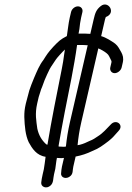

<svg xmlns="http://www.w3.org/2000/svg" viewBox="-20 -645 580 845"><path d="M337.1 -568 342.7 -592C345.8 -605.5 336.6 -617 322.9 -617C309.3 -617 295.8 -605.5 292.7 -592L287.1 -568C280.6 -539.7 279.1 -515.2 274.2 -486C273.4 -485.3 272.6 -485 272 -485C247.3 -472 239.3 -465.3 214.4 -439C190.7 -413 185.8 -404.5 171 -381C153 -357.9 142.6 -331.5 129.5 -301L117.8 -272C110.1 -250.8 107.3 -243.9 101.8 -220C98.5 -208.7 95.8 -198.3 93.6 -189C88 -164.6 86.9 -150.6 87 -130C88.5 -88.6 91.9 -49.9 106.4 -19C121.3 8.2 140.5 39.1 180.6 45C178.8 56.9 175.2 90.2 172.9 100L167.8 122C164.1 138.3 162.9 146.2 161.5 158C159 177.6 184.9 188.4 203 171C216.2 158.4 213.1 142.6 217.8 122L223.4 98C225 90.9 227.2 64 230.5 50C236.3 50.7 242.9 51 250.2 51C254.2 51 258 50.7 261.5 50L252.7 88C250 99.5 250 107.3 249 117C246.2 138.1 273.2 145.8 290.7 129C302.4 117.8 298.8 104.7 302.7 88L312.8 44C339.8 38.8 362.6 31.1 385.4 20C415 8.5 433.1 -5.5 457.5 -24C475.4 -38.5 480.7 -44.6 493.9 -60L501.9 -69C527 -94.6 491.3 -123.7 467.4 -97C449.4 -78.7 432.5 -58.5 410.4 -45C399.9 -37.7 388.6 -30 374.8 -25C361.4 -18.5 346.5 -11.5 331.8 -8L321.4 -6C324.5 -38.4 329.4 -71 337.7 -107L412.7 -432C423.1 -428.3 440.8 -417.8 448.9 -411C459.4 -403.3 461.4 -394 467.4 -383C470.3 -378 471.7 -375.5 470.2 -369L465.3 -348C462.3 -334.8 471.4 -323 484.6 -323C497.8 -323 512.3 -334.8 515.3 -348L520.2 -369C524.8 -389.1 520.7 -401.7 513.8 -415C505 -429.1 501.2 -441.1 486.6 -453C470.7 -464.4 446.2 -480.4 425.2 -486L442.3 -560C443.1 -563.3 444.2 -566.7 445.6 -570C493.1 -587.4 457 -644.6 423.8 -618.5C404 -602.9 398.8 -588.4 392.3 -560L377.5 -496C370.3 -496.7 363.4 -497 356.7 -497H325.7C326.8 -504.3 328 -511 329.4 -517C331.2 -534 333.2 -551.1 337.1 -568ZM270 0C267.2 0.7 264.4 1 261.8 1C253.1 1 245.5 0.7 239 0H238C237.8 -2 237.8 -3.7 238.1 -5C246.1 -51.4 255.2 -101.8 264.6 -150C284 -248.5 306.5 -353.5 319.2 -447H344.2C350.2 -447 356.4 -446.7 363 -446H366L287.7 -107C278.9 -69.1 273.7 -34.7 270 0ZM188.8 -8C187.7 -8.7 185.8 -9.3 183.3 -10C163.3 -28.2 150.5 -49.8 144.2 -79C139.8 -112.3 133.2 -143.7 143.6 -189L150.3 -218C153.5 -228.7 156 -236.7 157.9 -242C159.1 -247.3 161.8 -254.7 165.9 -264L176.6 -293C184.3 -310.2 190.8 -326.1 198.7 -341C206.2 -355.1 217 -368.3 225.2 -382C229.6 -389.4 255.1 -417.4 265.6 -427L262 -403C259.7 -384.3 256.5 -364.7 252.4 -344C230 -231.4 206.7 -116.8 188.8 -8Z"/></svg>

Font: HoneyBee
Style: BookIt
Weight: 300
Foundry: Cannot Into Space Fonts
Version: Version 0.89